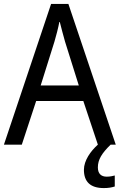

<svg xmlns="http://www.w3.org/2000/svg" viewBox="-20 -736 610 977"><path d="M478 0C441 33 407 81 407 128C407 188 439 221 508 221C532 221 548 218 564 213V157C555 159 542 163 523 163C494 163 478 147 478 116C478 76 498 44 543 0H569L328 -716H240L0 0H91L164 -222H404ZM311 -524 381 -301H187L257 -524C265 -551 276 -592 283 -629C289 -602 305 -547 311 -524Z"/></svg>

Font: Noto Sans Ethiopic SemiCondensed
Style: Regular
Weight: 400
Width: 4
Designer: Monotype Design Team
Foundry: Monotype Imaging Inc.
Version: Version 2.102